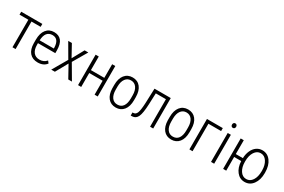

<svg xmlns="http://www.w3.org/2000/svg" viewBox="98 -1781 4265 2886"><g transform="rotate(30 2230.5 -338.0)"><path d="M393.1 -477.5H233.9V0H179.7V-477.5H26.4V-528.3H393.1Z M727.5 -306.6Q723.6 -460 610.8 -460Q550.3 -460 517.1 -418Q484.9 -376 481.4 -294.4H727.5ZM619.6 9.3Q529.3 9.3 478 -48.8Q427.7 -106.9 426.8 -213.9V-274.9Q426.8 -385.3 475.6 -448.2Q524.9 -511.2 610.8 -511.2Q693.8 -511.2 737.8 -457.5Q780.8 -404.3 781.7 -294.4V-246.1V-245.1H780.3H480.5V-218.3Q480.5 -132.8 517.6 -86.9Q554.7 -41 622.1 -41Q696.3 -41 742.2 -94.7L743.2 -95.7L744.1 -94.7L771 -60.1L772 -59.6L771.5 -58.6Q746.6 -24.9 708.5 -7.8Q670.4 9.3 619.6 9.3Z M921.4 -501 1031.7 -300.8 1141.6 -501 1142.1 -502H1143.1H1203.6H1206.1L1205.1 -500L1062 -255.4L1210.4 -2L1211.9 0H1209.5H1148.9H1148.4L1147.9 -0.5L1032.2 -209.5L916 -0.5L915.5 0H914.6H854.5H852.1L853.5 -2L1001 -255.4L858.9 -500L857.4 -502H859.9H920.4H921.4Z M1659.2 0H1605V-241.7H1372.6V0H1317.9V-528.3H1372.6V-292H1605V-528.3H1659.2Z M1842.3 -279.8V-224.6Q1842.3 -138.7 1877.4 -89.8Q1912.6 -41 1974.6 -41.5Q2038.1 -41.5 2071.3 -88.4Q2105 -135.3 2105.5 -223.1V-276.4Q2105.5 -362.3 2070.3 -411.1Q2035.2 -460 1973.6 -460Q1914.1 -460 1878.4 -412.1Q1843.3 -364.3 1842.3 -279.8ZM1787.6 -217.3V-276.4Q1787.6 -384.8 1836.9 -447.8Q1887.2 -511.2 1973.6 -511.2Q2060.5 -511.2 2110.4 -448.7Q2159.7 -386.7 2160.2 -277.8V-224.6Q2160.2 -114.3 2110.4 -52.7Q2060.1 9.3 1974.4 9.3Q1888.7 9.3 1838.9 -51.3Q1789.6 -111.8 1787.6 -217.3Z M2622.1 -528.3V0H2567.9V-477.1H2392.1L2384.3 -281.2Q2377.9 -126 2349.4 -64.2Q2320.8 -2.4 2256.8 0H2231.9V-53.2L2247.6 -53.7Q2289.6 -55.7 2307.1 -102.8Q2324.7 -149.9 2330.6 -269L2339.8 -528.3Z M2805.2 -279.8V-224.6Q2805.2 -138.7 2840.3 -89.8Q2875.5 -41 2937.5 -41.5Q3001 -41.5 3034.2 -88.4Q3067.9 -135.3 3068.4 -223.1V-276.4Q3068.4 -362.3 3033.2 -411.1Q2998 -460 2936.5 -460Q2877 -460 2841.3 -412.1Q2806.2 -364.3 2805.2 -279.8ZM2750.5 -217.3V-276.4Q2750.5 -384.8 2799.8 -447.8Q2850.1 -511.2 2936.5 -511.2Q3023.4 -511.2 3073.2 -448.7Q3122.6 -386.7 3123 -277.8V-224.6Q3123 -114.3 3073.2 -52.7Q3022.9 9.3 2937.3 9.3Q2851.6 9.3 2801.8 -51.3Q2752.4 -111.8 2750.5 -217.3Z M3525.4 -477.1H3305.2V0H3250.5V-528.3H3525.4Z M3627.4 -672.9Q3636.7 -684.6 3653.8 -684.6Q3670.9 -684.6 3680.2 -672.9Q3689.5 -661.1 3689.5 -645Q3689.5 -628.9 3680.2 -617.7Q3670.9 -606.4 3653.8 -606.4Q3636.7 -606.4 3627.4 -617.7Q3618.2 -628.9 3618.4 -645.3Q3618.7 -661.6 3627.4 -672.9ZM3680.7 0H3679.2H3627.4H3626V-1.5V-500.5V-502H3627.4H3679.2H3680.7V-500.5V-1.5Z M4065.9 -255.9Q4065.9 -162.6 4105.5 -101.6Q4145 -40.5 4211.4 -40.5Q4276.4 -40.5 4315.9 -100.8Q4355.5 -161.1 4355.5 -259.8V-271.5Q4355.5 -364.7 4315.4 -426Q4275.4 -487.3 4210.4 -487.3Q4146 -487.3 4106 -426Q4065.9 -364.7 4065.9 -266.6ZM3889.6 -288.1H4012.2Q4014.6 -360.4 4040.5 -418Q4066.4 -475.6 4110.6 -506.8Q4154.8 -538.1 4210.4 -538.1Q4300.3 -538.1 4355.2 -463.1Q4410.2 -388.2 4410.2 -268.1V-255.9Q4410.2 -139.2 4355.5 -64.7Q4300.8 9.8 4211.4 9.8Q4126 9.8 4071.3 -59.3Q4016.6 -128.4 4012.7 -237.8H3889.6V0H3835.9V-528.3H3889.6Z"/></g></svg>

Font: MAUL Condensed Light
Style: Light
Weight: 300
Designer: MAUL
Version: Version 2.137; 2017; ttfautohint (v1.8.3)